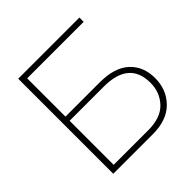

<svg xmlns="http://www.w3.org/2000/svg" viewBox="-185 -862 1014 1014"><g transform="rotate(-45 322.0 -355.0)"><path d="M96 0V-710H553V-678H131V-392H387Q498 -392 554 -340Q610 -288 610 -201Q610 -115 553.5 -57.5Q497 0 391 0ZM131 -32H389Q483 -32 529 -81Q575 -130 575 -201Q575 -361 386 -361H131Z"/></g></svg>

Font: Raleway-v4020 ExtraLight
Style: Regular
Weight: 275
Designer: Matt McInerney, Pablo Impallari, Rodrigo Fuenzalida
Foundry: Matt McInerney, Pablo Impallari, Rodrigo Fuenzalida
Version: Version 4.020;PS 004.020;hotconv 1.0.88;makeotf.lib2.5.64775